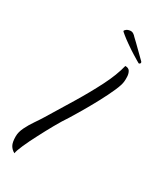

<svg xmlns="http://www.w3.org/2000/svg" viewBox="-180 -742 672 813"><g transform="rotate(30 156.0 -335.5)"><path d="M39 12Q24 4 16 -10Q8 -24 8 -53Q8 -74 19.5 -97.5Q31 -121 46.5 -143.5Q62 -166 73 -184Q111 -246 149.5 -309.5Q188 -373 218.5 -433Q249 -493 261 -543Q278 -543 284 -532Q290 -521 290.5 -507Q291 -493 290 -484Q289 -468 274.5 -435Q260 -402 239 -363Q218 -324 197.5 -289Q177 -254 165 -235Q146 -207 125.5 -170.5Q105 -134 87 -99Q68 -63 54.5 -32.5Q41 -2 39 12ZM304 -581Q302 -582 291 -588.5Q280 -595 268 -602.5Q256 -610 250 -614Q241 -620 224.5 -631.5Q208 -643 194.5 -654Q181 -665 180 -667Q180 -671 187 -676.5Q194 -682 207 -683H209Q215 -683 221.5 -678.5Q228 -674 232 -669Q239 -663 252 -650Q265 -637 280.5 -622Q296 -607 308 -595Q312 -592 312 -588Q312 -585 309 -582.5Q306 -580 304 -581Z"/></g></svg>

Font: Birthstone
Style: Regular
Weight: 400
Designer: Robert E. Leuschke
Foundry: Robert E. Leuschke
Version: Version 1.013; ttfautohint (v1.8.3)